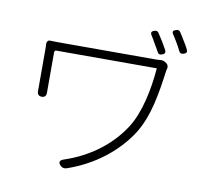

<svg xmlns="http://www.w3.org/2000/svg" viewBox="-92 -941 1163 1077"><g transform="rotate(10 490.0 -402.0)"><path d="M760 -759C750 -775 740 -791 731 -804C725 -814 717 -815 706 -812C690 -807 686 -798 695 -784C703 -772 711 -758 718 -745C727 -730 736 -715 744 -700C750 -687 759 -684 772 -689C787 -694 791 -703 784 -717C777 -730 768 -745 760 -759ZM878 -785C868 -801 859 -817 850 -830C843 -840 835 -841 824 -837C809 -832 804 -825 813 -811C821 -799 830 -785 838 -771C847 -756 855 -741 863 -725C869 -712 878 -710 891 -714C906 -719 910 -727 903 -741C896 -756 887 -771 878 -785ZM469 -655C348 -655 229 -655 214 -655C184 -655 159 -655 139 -656C129 -657 120 -647 121 -632C122 -622 122 -612 122 -601C122 -563 122 -417 122 -390C122 -384 122 -377 122 -369C121 -350 129 -338 148 -338C167 -338 174 -350 173 -369C173 -377 173 -384 173 -390C173 -415 173 -553 173 -597C173 -601 179 -607 181 -607C225 -607 349 -607 471 -607C602 -607 730 -607 756 -607C746 -484 719 -350 661 -259C585 -142 468 -58 332 -13C307 -5 303 8 321 26C331 35 342 37 355 33C505 -18 630 -115 706 -233C773 -339 793 -476 810 -601C810 -604 812 -609 813 -614C817 -626 813 -638 803 -645L796 -650C787 -656 774 -658 764 -656C755 -655 746 -655 738 -655C715 -655 591 -655 469 -655Z"/></g></svg>

Font: GenSenRounded2 TW L
Style: Regular
Weight: 300
Version: Version 2.100;PS 2.1;hotconv 16.6.51;makeotf.lib2.5.65220 DE